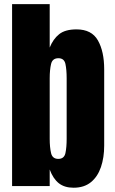

<svg xmlns="http://www.w3.org/2000/svg" viewBox="-20 -879 541 907"><path d="M327.6 7.8Q284.7 7.8 257.8 -13.4Q231 -34.7 214.8 -78.1V0H37.1V-859.4H214.8V-654.3Q231 -694.8 259.5 -717.5Q288.1 -740.2 341.3 -740.2Q413.1 -740.2 442.6 -688Q472.2 -635.7 472.2 -551.3V-190.9Q472.2 -134.8 456.8 -89.6Q441.4 -44.4 409.4 -18.3Q377.4 7.8 327.6 7.8ZM255.4 -128.4Q283.2 -128.4 289.1 -155.8Q294.9 -183.1 294.9 -223.1V-509.3Q294.9 -549.8 289.1 -576.9Q283.2 -604 255.9 -604Q227.5 -604 221.2 -576.4Q214.8 -548.8 214.8 -509.3V-223.1Q214.8 -183.6 221.2 -156Q227.5 -128.4 255.4 -128.4Z"/></svg>

Font: Anton SC
Style: Regular
Weight: 400
Designer: Vernon Adams
Foundry: Vernon Adams
Version: Version 2.116; ttfautohint (v1.8.4.7-5d5b)